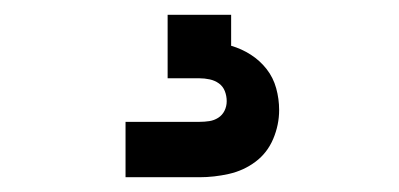

<svg xmlns="http://www.w3.org/2000/svg" viewBox="-20 -20 540 260"><path d="M150 220V145H250Q257 145 263.5 144Q270 143 275.5 139.5Q281 136 284 130Q287 124 287 117Q287 110 284.5 103.5Q282 97 276.5 93Q271 89 264 87.5Q257 86 250 86H207V0H293V42Q307 46 319.5 54Q332 62 341 73.5Q350 85 354 99.5Q358 114 358 129Q358 149 350 168Q342 187 326 199Q310 211 290 215.5Q270 220 250 220Z"/></svg>

Font: Iosevka Semibold
Style: Regular
Weight: 600
Monospace: yes
Designer: Belleve Invis
Foundry: Belleve Invis
Version: Version 33.2.3; ttfautohint (v1.8.4)